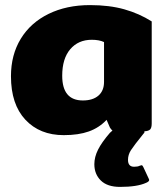

<svg xmlns="http://www.w3.org/2000/svg" viewBox="-20 -515 658 753"><path d="M575 -431V-31Q575 -14 569 -7.5Q563 -1 546 0Q548 5 543 9Q505 56 493.5 74Q482 92 482 112Q482 139 506 139Q520 139 528 135Q534 133 535 133Q539 133 542 140L563 185Q565 189 565 191Q565 197 553 202Q518 218 451 218Q401 218 375.5 193Q350 168 350 129Q350 101 364.5 72Q379 43 411 6Q418 -1 421 -3Q415 -8 411 -15L398 -45Q369 -14 328.5 0.5Q288 15 230 15Q136 15 79.5 -45.5Q23 -106 23 -216Q23 -300 61.5 -363Q100 -426 170.5 -460.5Q241 -495 333 -495Q409 -495 467.5 -478.5Q526 -462 575 -431ZM388 -350Q369 -359 340 -359Q287 -359 255.5 -322Q224 -285 224 -218Q224 -121 305 -121Q344 -121 366 -140Q388 -159 388 -194Z"/></svg>

Font: Mitr SemiBold
Style: Regular
Weight: 600
Designer: Thanarat Vachiruckul
Foundry: Cadson Demak
Version: Version 1.002